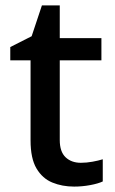

<svg xmlns="http://www.w3.org/2000/svg" viewBox="-20 -680 425 710"><path d="M279 -78Q300 -78 322 -82Q344 -86 360 -91V-9Q343 -1 313.5 4.5Q284 10 254 10Q210 10 173.5 -5Q137 -20 115 -57Q93 -94 93 -161V-457H18V-506L97 -546L135 -660H201V-539H355V-457H201V-162Q201 -119 222.5 -98.5Q244 -78 279 -78Z"/></svg>

Font: Noto Sans Kawi Medium
Style: Regular
Weight: 500
Designer: Fadhl Haqq
Version: Version 1.000